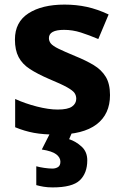

<svg xmlns="http://www.w3.org/2000/svg" viewBox="-20 -576 537 836"><path d="M459 -162Q459 -79 400.5 -34.5Q342 10 226 10Q169 10 128 2.5Q87 -5 46 -22V-145Q90 -125 141 -112Q192 -99 231 -99Q275 -99 293.5 -112Q312 -125 312 -146Q312 -160 304.5 -171Q297 -182 272 -196Q247 -210 194 -232Q143 -254 110 -275.5Q77 -297 61 -327.5Q45 -358 45 -404Q45 -480 104 -518Q163 -556 261 -556Q312 -556 358 -546Q404 -536 453 -513L408 -406Q368 -423 332 -434.5Q296 -446 259 -446Q193 -446 193 -410Q193 -397 201.5 -386.5Q210 -376 234.5 -364Q259 -352 307 -332Q354 -313 388 -292.5Q422 -272 440.5 -241.5Q459 -211 459 -162ZM360 122Q360 178 327.5 209Q295 240 209 240Q187 240 169.5 237Q152 234 138 230V148Q152 152 172.5 155Q193 158 208 158Q222 158 232.5 151.5Q243 145 243 128Q243 110 225 96Q207 82 162 75L200 0H294L281 30Q311 40 335.5 62.5Q360 85 360 122Z"/></svg>

Font: RS Noto Sans
Style: Bold
Weight: 700
Designer: Monotype Design Team
Foundry: Monotype Imaging Inc.
Version: Version 3.10